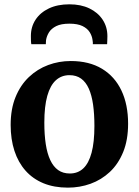

<svg xmlns="http://www.w3.org/2000/svg" viewBox="-20 -850 637 881"><path d="M28.9 -276.6Q28.9 -349.9 51.4 -404.8Q73.9 -459.8 112.7 -496.5Q151.5 -533.2 201 -551.6Q250.4 -570 304.6 -570Q389.3 -570 448 -534.5Q506.7 -499 537.2 -434.6Q567.8 -370.1 567.8 -282.4Q567.8 -207.8 545.3 -152.6Q522.8 -97.4 484 -61Q445.1 -24.7 395.5 -6.8Q345.9 11 291.7 11Q228.4 11 179.4 -9.1Q130.5 -29.3 97.1 -67Q63.6 -104.7 46.2 -157.9Q28.9 -211 28.9 -276.6ZM300.4 -53.9Q337.3 -53.9 362.2 -77.3Q387.2 -100.7 400.2 -149.1Q413.2 -197.5 413.2 -272Q413.2 -326.6 407.1 -369.9Q400.9 -413.1 387.5 -443.3Q374 -473.5 352.2 -489.3Q330.3 -505.1 298.8 -505.1Q262.1 -505.1 236.3 -481.7Q210.5 -458.3 197 -410.2Q183.4 -362 183.4 -287Q183.4 -231.9 190 -188.6Q196.6 -145.4 210.7 -115.4Q224.7 -85.4 246.8 -69.6Q269 -53.9 300.4 -53.9ZM298.5 -830.2Q351.1 -830.2 390.3 -811.4Q429.4 -792.5 451.1 -759.5Q472.8 -726.5 472.8 -683.9Q472.8 -675.8 472.3 -664.8Q471.8 -653.7 471.5 -647.1H406Q406.3 -650.7 406 -655.7Q405.6 -660.6 404.6 -666.3Q402.3 -685 391.7 -702.1Q381.1 -719.3 358.7 -730.4Q336.2 -741.4 298.5 -741.4Q260.5 -741.4 238 -730.2Q215.6 -718.9 204.9 -701.8Q194.3 -684.6 191.3 -666Q190.8 -660.6 190.6 -655.7Q190.3 -650.7 190.3 -647.1H123.7Q122.3 -653.7 122 -664.8Q121.7 -675.8 121.7 -684.7Q121.7 -726.9 143.2 -759.7Q164.7 -792.5 204.4 -811.4Q244.1 -830.2 298.5 -830.2Z"/></svg>

Font: Merriweather Light
Style: Regular
Weight: 300
Designer: Eben Sorkin
Foundry: Eben Sorkin
Version: Version 2.100